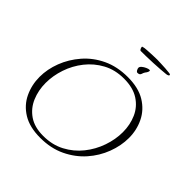

<svg xmlns="http://www.w3.org/2000/svg" viewBox="-218 -981 1165 1165"><g transform="rotate(45 365.0 -398.0)"><path d="M304 21Q213 21 154.5 -15Q96 -51 68 -110.5Q40 -170 40 -238Q40 -304 65.5 -370.5Q91 -437 139.5 -493Q188 -549 258.5 -582.5Q329 -616 420 -616Q512 -616 570.5 -580Q629 -544 657.5 -485.5Q686 -427 686 -359Q686 -293 660.5 -225.5Q635 -158 586 -102.5Q537 -47 466 -13Q395 21 304 21ZM309 0Q386 0 446.5 -32Q507 -64 549 -116.5Q591 -169 613 -232.5Q635 -296 635 -358Q635 -421 611.5 -474.5Q588 -528 538 -560.5Q488 -593 410 -593Q334 -593 275 -561Q216 -529 175 -477Q134 -425 113 -362.5Q92 -300 92 -238Q92 -175 115 -120.5Q138 -66 186 -33Q234 0 309 0ZM443 -675Q436 -675 430.5 -684.5Q425 -694 425 -701Q425 -710 435.5 -719Q446 -728 459.5 -734Q473 -740 480 -740Q487 -740 487 -736Q487 -725 474 -709Q469 -702 465 -688.5Q461 -675 443 -675ZM364 -783Q358 -783 354 -791Q350 -799 350 -806L351 -808Q362 -812 386 -813.5Q410 -815 434.5 -816Q459 -817 471 -817Q483 -817 502.5 -816Q522 -815 542.5 -814Q563 -813 575 -811Q591 -810 591 -804Q591 -796 573 -793Q556 -791 527.5 -789Q499 -787 467.5 -785.5Q436 -784 408 -783.5Q380 -783 364 -783Z"/></g></svg>

Font: Moon Dance
Style: Regular
Weight: 400
Designer: Robert E. Leuschke
Foundry: Robert E. Leuschke
Version: Version 1.010; ttfautohint (v1.8.3)